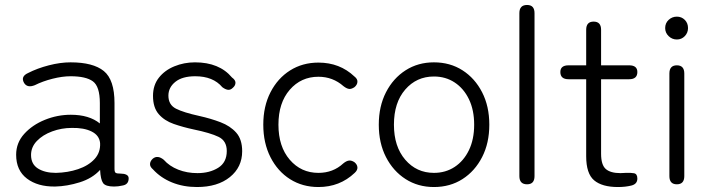

<svg xmlns="http://www.w3.org/2000/svg" viewBox="-20 -742 2865 773"><path d="M202 9Q132 10 88.5 -23Q45 -56 45 -119Q45 -167 77.5 -203Q110 -239 160.5 -259.5Q211 -280 265 -280Q339 -280 382 -245V-327Q382 -394 354 -414.5Q326 -435 264 -435Q231 -435 191.5 -425Q152 -415 120 -399Q90 -387 77 -408Q62 -434 93 -448Q130 -467 176.5 -479Q223 -491 264 -491Q355 -491 398 -456Q441 -421 441 -327V-62Q441 -49 446 -46Q451 -43 467 -43Q480 -43 489 -38.5Q498 -34 498 -24Q498 1 473 5Q465 7 456 8Q447 9 439 9Q405 9 395 -5Q385 -19 383 -58Q352 -24 301 -8Q250 8 202 9ZM205 -46Q253 -47 294.5 -61Q336 -75 360.5 -101.5Q385 -128 383 -166Q380 -197 349 -212.5Q318 -228 269 -227Q228 -227 190 -213Q152 -199 128.5 -174.5Q105 -150 105 -118Q105 -81 133 -63.5Q161 -46 205 -46Z M773 11Q718 11 672.5 -7.5Q627 -26 596 -60Q583 -71 584 -82.5Q585 -94 595 -103Q614 -119 639 -99Q662 -73 697.5 -59Q733 -45 775 -45Q824 -45 858.5 -66.5Q893 -88 893 -134Q893 -175 860 -191Q827 -207 759 -221Q717 -230 679.5 -243Q642 -256 619 -282.5Q596 -309 596 -356Q596 -399 619.5 -429Q643 -459 682 -475Q721 -491 765 -491Q863 -491 914 -430Q928 -420 928 -409Q928 -398 918 -389Q908 -379 897.5 -380.5Q887 -382 875 -391Q838 -435 766 -435Q714 -435 686 -412.5Q658 -390 658 -357Q658 -320 688.5 -304.5Q719 -289 783 -275Q828 -265 867.5 -250Q907 -235 931 -208Q955 -181 955 -133Q955 -69 905.5 -29Q856 11 773 11Z M1262 11Q1198 11 1148 -20.5Q1098 -52 1069 -109Q1040 -166 1040 -240Q1040 -314 1069 -370.5Q1098 -427 1148 -458.5Q1198 -490 1262 -490Q1348 -490 1407 -434Q1420 -424 1419 -412Q1418 -400 1407 -391Q1395 -383 1385.5 -384Q1376 -385 1363 -395Q1320 -433 1262 -433Q1192 -433 1146.5 -380.5Q1101 -328 1101 -240Q1101 -152 1146.5 -99Q1192 -46 1262 -46Q1321 -46 1362 -84Q1374 -94 1384.5 -95.5Q1395 -97 1407 -89Q1418 -80 1419 -68.5Q1420 -57 1408 -46Q1348 11 1262 11Z M1727 11Q1663 11 1613 -21Q1563 -53 1534 -109.5Q1505 -166 1505 -240Q1505 -314 1534 -370.5Q1563 -427 1613 -459Q1663 -491 1727 -491Q1792 -491 1842 -459Q1892 -427 1921 -370.5Q1950 -314 1950 -240Q1950 -166 1921 -109.5Q1892 -53 1842 -21Q1792 11 1727 11ZM1727 -46Q1774 -46 1810.5 -70Q1847 -94 1868 -137.5Q1889 -181 1889 -240Q1889 -299 1868 -342.5Q1847 -386 1810.5 -410Q1774 -434 1727 -434Q1657 -434 1611.5 -381.5Q1566 -329 1566 -240Q1566 -152 1611.5 -99Q1657 -46 1727 -46Z M2102 0Q2071 0 2071 -33V-689Q2071 -722 2102 -722Q2132 -722 2132 -689V-33Q2132 0 2102 0Z M2468 11Q2404 11 2372 -16Q2340 -43 2340 -113V-423H2269Q2236 -423 2236 -452Q2236 -479 2269 -479H2340V-622Q2340 -655 2370 -655Q2400 -655 2400 -622V-479H2513Q2546 -479 2546 -452Q2546 -423 2513 -423H2400V-123Q2400 -78 2419 -61.5Q2438 -45 2478 -45Q2483 -45 2488.5 -45.5Q2494 -46 2499 -46Q2519 -47 2532.5 -44.5Q2546 -42 2546 -23Q2546 -1 2522 5Q2498 11 2468 11Z M2705 0Q2675 0 2675 -33V-446Q2675 -479 2705 -479Q2735 -479 2735 -446V-33Q2735 0 2705 0ZM2705 -583Q2686 -583 2672 -596.5Q2658 -610 2658 -629Q2658 -649 2672 -662Q2686 -675 2705 -675Q2724 -675 2737 -662Q2750 -649 2750 -629Q2750 -610 2737 -596.5Q2724 -583 2705 -583Z"/></svg>

Font: Zen Maru Gothic
Style: Regular
Weight: 400
Designer: Yoshimichi Ohira
Foundry: Positype
Version: Version 1.002